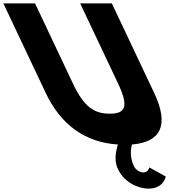

<svg xmlns="http://www.w3.org/2000/svg" viewBox="-360 -845 1124 1140"><path d="M339.7 158C380.8 245 469 275 521 275C613 275 624 203 624 203L526.4 149C526.4 149 520.6 179 489.6 179C472.6 179 446 165 434.2 140C409.6 88 417 36 423.1 13C597.5 -1 644.8 -104 555.5 -293L304 -825H116L341.5 -348C406.7 -210 383.6 -170 291.6 -170C199.6 -170 138.7 -210 73.5 -348L-152 -825H-340L-88.5 -293C2.3 -101 148.5 1 340.1 13C328.1 51 316.1 108 339.7 158Z"/></svg>

Font: Hussar
Style: BdOpOblFive
Weight: 700
Foundry: Cannot Into Space Fonts
Version: Version 2.00